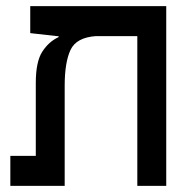

<svg xmlns="http://www.w3.org/2000/svg" viewBox="-20 -606 626 626"><path d="M522 0H427.7V-488.3H293Q229 -483.9 210 -443.4Q190.9 -402.8 190.9 -326.2V0H13.7V-97.7H96.7V-335.4Q96.7 -405.3 118.2 -438Q139.6 -470.7 170.9 -484.9V-488.3H165L78.6 -498V-585.9H522Z"/></svg>

Font: CaskaydiaMono NF
Style: Regular
Weight: 400
Designer: Aaron Bell
Foundry: Saja Typeworks
Version: Version 2111.001; ttfautohint (v1.8.4);Nerd Fonts 3.1.1